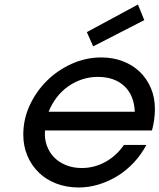

<svg xmlns="http://www.w3.org/2000/svg" viewBox="-20 -816 705 849"><path d="M364 -674 590 -796 618 -727 392 -611ZM627 -175Q605 -133 572.5 -98Q540 -63 500.5 -38.5Q461 -14 417 -0.5Q373 13 328 13Q274 13 228.5 -4.5Q183 -22 151 -53.5Q119 -85 101 -127.5Q83 -170 83 -221Q83 -289 111.5 -350.5Q140 -412 187.5 -459Q235 -506 297.5 -534Q360 -562 428 -562Q479 -562 522.5 -545.5Q566 -529 597.5 -499Q629 -469 647 -427Q665 -385 665 -334Q665 -288 652 -239H179Q176 -203 187 -172.5Q198 -142 219.5 -120Q241 -98 272.5 -85.5Q304 -73 341 -73Q397 -73 446 -100Q495 -127 528 -175ZM576 -322Q573 -395 529.5 -435.5Q486 -476 412 -476Q376 -476 343 -465Q310 -454 281.5 -434Q253 -414 231 -385.5Q209 -357 195 -322Z"/></svg>

Font: Involve Medium Oblique
Style: Italic
Weight: 500
Italic angle: -10.5°
Designer: Stefan Peev
Foundry: Context Ltd.
Version: Version 1.001